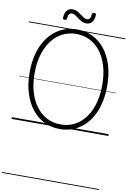

<svg xmlns="http://www.w3.org/2000/svg" viewBox="-188 -1476 1512 2216"><g transform="rotate(10 567.5 -368.5)"><path d="M569 19Q467 19 383 -22.5Q299 -64 239 -141Q179 -218 146 -325.5Q113 -433 113 -565Q113 -653 127.5 -730Q142 -807 170 -872Q198 -937 238.5 -988Q279 -1039 330 -1075Q381 -1111 441 -1129.5Q501 -1148 569 -1148Q671 -1148 754 -1106.5Q837 -1065 897 -988Q957 -911 989.5 -804Q1022 -697 1022 -565Q1022 -477 1007.5 -400Q993 -323 965 -257.5Q937 -192 897 -141Q857 -90 806.5 -54.5Q756 -19 696.5 0Q637 19 569 19ZM569 -35Q628 -35 679.5 -51.5Q731 -68 775 -100Q819 -132 854 -178.5Q889 -225 913.5 -284Q938 -343 951 -413.5Q964 -484 964 -565Q964 -687 935.5 -784.5Q907 -882 854.5 -951.5Q802 -1021 729.5 -1058Q657 -1095 569 -1095Q510 -1095 458 -1078.5Q406 -1062 361.5 -1029.5Q317 -997 282 -951Q247 -905 222 -846Q197 -787 184 -716.5Q171 -646 171 -565Q171 -444 200 -346Q229 -248 282 -178.5Q335 -109 407.5 -72Q480 -35 569 -35ZM406 -1233Q383 -1233 383 -1253Q386 -1308 410 -1338Q434 -1368 475 -1368Q506 -1368 530.5 -1355Q555 -1342 576 -1326Q597 -1310 617 -1297Q637 -1284 658 -1284Q679 -1284 691 -1301.5Q703 -1319 704 -1351Q705 -1370 728 -1370Q741 -1370 746 -1365Q751 -1360 751 -1349Q749 -1294 724.5 -1264.5Q700 -1235 657 -1235Q628 -1235 603 -1248Q578 -1261 557 -1277.5Q536 -1294 516.5 -1306.5Q497 -1319 475 -1319Q455 -1319 443.5 -1302.5Q432 -1286 430 -1252Q429 -1242 423.5 -1237.5Q418 -1233 406 -1233ZM0 623H1135V633H0ZM0 -20H1135V0H0ZM0 -505H1135V-500H0ZM0 -1143H1135V-1133H0Z"/></g></svg>

Font: Playwrite CL Guides
Style: Regular
Weight: 400
Designer: Veronika Burian, José Scaglione
Foundry: TypeTogether
Version: Version 1.003